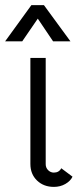

<svg xmlns="http://www.w3.org/2000/svg" viewBox="-44 -727 317 752"><path d="M167 -51Q187 -51 196 -68L240 -35Q232 -18 212 -6.5Q192 5 167 5Q127 5 101 -20Q75 -45 75 -85V-500H135V-84Q135 -70 144.5 -60.5Q154 -51 167 -51ZM79 -707H128L232 -565H164L104 -654L43 -565H-24Z"/></svg>

Font: Bellota
Style: Regular
Weight: 400
Designer: Kemie Guaida
Foundry: Kemie Guaida
Version: Version 4.001